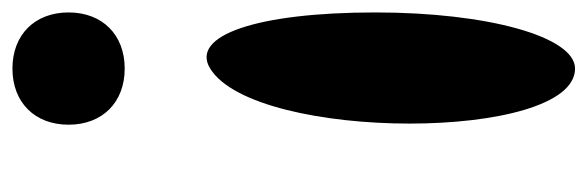

<svg xmlns="http://www.w3.org/2000/svg" viewBox="-330 -556 922 301"><g transform="rotate(90 130.5 -406.0)"><path d="M0 -53C0 0 35 35 88 35C141 35 176 0 176 -53C176 -106 141 -141 88 -141C35 -141 0 -106 0 -53ZM0 -534C0 -349 36 -243 88 -275C203 -346 203 -847 88 -847C38 -847 0 -710 0 -534Z"/></g></svg>

Font: Venom Sans
Style: Regular
Weight: 400
Version: Version 1.001